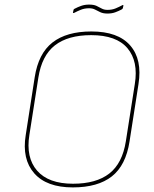

<svg xmlns="http://www.w3.org/2000/svg" viewBox="-20 -804 669 836"><path d="M297 12Q183 12 129 -49.5Q75 -111 92 -216L131 -467Q147 -571 208.5 -619Q270 -667 378 -667Q494 -667 547 -606Q600 -545 583 -438L544 -188Q528 -84 467 -36Q406 12 297 12ZM298 -4Q399 -4 456 -48.5Q513 -93 528 -189L567 -438Q583 -537 535 -594Q487 -651 377 -651Q276 -651 219 -606.5Q162 -562 147 -466L108 -217Q92 -118 141.5 -61Q191 -4 298 -4ZM448 -745Q429 -745 416.5 -751Q404 -757 393.5 -762.5Q383 -768 368 -768Q348 -768 332 -761.5Q316 -755 303 -748Q300 -747 298.5 -747.5Q297 -748 298 -751L300 -760Q301 -763 301.5 -764Q302 -765 305 -766Q318 -773 333.5 -778.5Q349 -784 368 -784Q388 -784 400 -778.5Q412 -773 422.5 -767Q433 -761 448 -761Q468 -761 483.5 -767.5Q499 -774 512 -781Q515 -783 516.5 -782Q518 -781 517 -778L515 -769Q514 -765 510 -763Q497 -756 482 -750.5Q467 -745 448 -745Z"/></svg>

Font: Sofia Sans Hairline
Style: Italic
Weight: 1
Italic angle: -9°
Designer: Botio Nikoltchev, Ani Petrova
Foundry: lettersoup
Version: Version 4.102